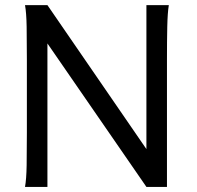

<svg xmlns="http://www.w3.org/2000/svg" viewBox="-20 -733 772 753"><path d="M97.7 -661.6 166 -712.9 622.6 -48.8 554.2 0ZM554.2 0V-712.9H642.1Q637.2 -683.6 636 -628.2Q634.8 -572.8 634.8 -500.5V0ZM166 -712.9V0H78.1Q83.5 -29.3 84.5 -84.7Q85.4 -140.1 85.4 -212.4V-500.5Q85.4 -572.8 84.5 -628.2Q83.5 -683.6 78.1 -712.9Z"/></svg>

Font: Kanchenjunga
Style: Regular
Weight: 400
Designer: Becca Hirsbrunner Spalinger
Foundry: SIL International
Version: Version 2.001